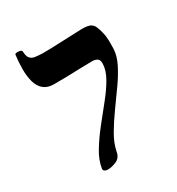

<svg xmlns="http://www.w3.org/2000/svg" viewBox="-162 -753 801 870"><g transform="rotate(-30 238.5 -318.0)"><path d="M127 -2Q133 -43 159.5 -86.5Q186 -130 220.5 -173.5Q255 -217 289 -259Q323 -301 345 -339.5Q367 -378 368 -412Q369 -434 356 -440.5Q343 -447 329 -446Q297 -446 273 -445Q249 -444 228 -443.5Q207 -443 183.5 -442.5Q160 -442 130 -442Q97 -442 77 -459Q57 -476 49 -505.5Q41 -535 41 -571.5Q41 -608 46 -646Q47 -650 55.5 -651Q64 -652 73 -649.5Q82 -647 82 -641Q83 -615 92.5 -604.5Q102 -594 118 -592Q134 -590 155 -589Q197 -589 248 -591.5Q299 -594 364 -596Q396 -596 409.5 -588.5Q423 -581 429 -564Q437 -545 441.5 -520.5Q446 -496 444 -444Q442 -409 422 -369.5Q402 -330 372.5 -288.5Q343 -247 312 -204Q281 -161 256 -118.5Q231 -76 223 -35Q218 -6 194 4.5Q170 15 148 15Q140 15 133 11Q126 7 127 -2Z"/></g></svg>

Font: Noto Rashi Hebrew SemiBold
Style: Regular
Weight: 600
Version: Version 1.006